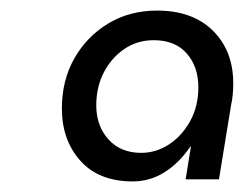

<svg xmlns="http://www.w3.org/2000/svg" viewBox="-20 -733 463 363"><path d="M231 -390Q167 -390 132 -429Q97 -468 97 -528Q97 -581 120.5 -622.5Q144 -664 184.5 -688.5Q225 -713 277 -713Q344 -713 382.5 -675Q421 -637 421 -575Q421 -565 420 -554Q419 -543 417 -535L394 -394H331L341 -456H340Q318 -424 290.5 -407Q263 -390 231 -390ZM247 -444Q275 -444 299.5 -460Q324 -476 339.5 -504Q355 -532 355 -568Q355 -607 333 -632Q311 -657 271 -657Q239 -657 214.5 -640Q190 -623 176 -595.5Q162 -568 162 -534Q162 -495 185 -469.5Q208 -444 247 -444Z"/></svg>

Font: MuseoModerno
Style: Italic
Weight: 400
Italic angle: -9°
Designer: Pablo Cosgaya, Héctor Gatti, Marcela Romero, and the Authors of The MuseoModerno Project.
Foundry: Omnibus-Type Team
Version: Version 1.003